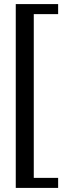

<svg xmlns="http://www.w3.org/2000/svg" viewBox="-20 -780 330 938"><path d="M57 -760H264V-711H145V89H264V138H57Z"/></svg>

Font: IBM Plex Serif Text
Style: Regular
Weight: 450
Designer: Mike Abbink, Paul van der Laan, Pieter van Rosmalen
Foundry: Bold Monday
Version: Version 3.001